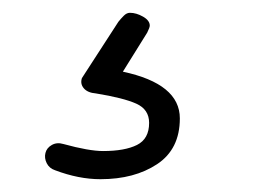

<svg xmlns="http://www.w3.org/2000/svg" viewBox="-20 -53 416 300"><path d="M66 213Q57 210 53 202Q49 194 51 186Q53 178 61 173.5Q69 169 79 172Q119 183 141 183Q175 183 194 173.5Q213 164 213 139Q213 118 193 109Q173 100 130 93Q117 92 111 85Q105 78 108 69L165 -19Q169 -24 173.5 -28.5Q178 -33 183 -33Q193 -33 203.5 -27Q214 -21 214 -13Q214 -10 210 -2L172 59Q261 78 261 132Q261 180 225.5 203.5Q190 227 137 227Q103 227 66 213Z"/></svg>

Font: Mali Light
Style: Regular
Weight: 300
Designer: Kitiyaporn Chalermlarp | Katatrad Aksorn Co.,Ltd.
Foundry: Cadson Demak Co.,Ltd.
Version: Version 1.000; ttfautohint (v1.6)